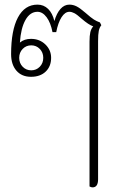

<svg xmlns="http://www.w3.org/2000/svg" viewBox="-20 -576 528 830"><path d="M418 -467Q410 -457 407 -442.5Q404 -428 404 -398V199Q404 234 380 234Q374 234 367 230V-396Q367 -422 370.5 -437Q374 -452 383 -462Q363 -469 333 -495Q313 -513 301.5 -519Q290 -525 280 -525Q261 -525 246 -501.5Q231 -478 223 -437H207Q199 -478 181.5 -501.5Q164 -525 142 -525Q110 -525 90 -489.5Q70 -454 66 -392Q85 -408 114 -408Q151 -408 176 -384Q201 -360 201 -326Q201 -289 177.5 -266.5Q154 -244 114 -244Q74 -244 51 -270.5Q28 -297 28 -342Q28 -445 57.5 -500.5Q87 -556 142 -556Q169 -556 188 -537.5Q207 -519 215 -485Q225 -519 241.5 -537.5Q258 -556 280 -556Q296 -556 311 -548.5Q326 -541 349 -521Q374 -499 386 -491.5Q398 -484 412 -479ZM63 -326Q63 -303 78 -287.5Q93 -272 115 -272Q137 -272 152 -287.5Q167 -303 167 -326Q167 -349 152 -364.5Q137 -380 115 -380Q93 -380 78 -364.5Q63 -349 63 -326Z"/></svg>

Font: Thasadith
Style: Regular
Weight: 400
Designer: Cadson Demak Co.,Ltd.
Foundry: Cadson Demak Co.,Ltd.
Version: Version 1.000; ttfautohint (v1.6)